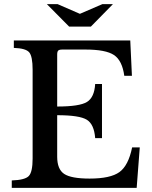

<svg xmlns="http://www.w3.org/2000/svg" viewBox="-20 -910 734 930"><path d="M257 -646V-394Q365 -394 401 -416Q437 -438 441 -503H474V-241H441Q436 -308 400.5 -330Q365 -352 257 -352V-151Q257 -90 291 -67.5Q325 -45 414 -45Q515 -45 558.5 -76.5Q602 -108 620 -196H657L642 0H37V-36Q101 -38 119.5 -57.5Q138 -77 138 -142V-572Q138 -637 121.5 -656.5Q105 -676 47 -678V-714H611L619 -543H582Q572 -617 532 -643.5Q492 -670 394 -670H282Q267 -670 262 -665Q257 -660 257 -646ZM420 -781H315L207 -890H259L367 -843L476 -890H527Z"/></svg>

Font: Kolar Light
Style: Regular
Weight: 300
Designer: Ramakrishna Saiteja (Kannada); Shiva Nallaperumal (Latin)
Foundry: Indian Type Foundry
Version: Version 1.001;PS 1.0;hotconv 1.0.88;makeotf.lib2.5.647800